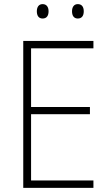

<svg xmlns="http://www.w3.org/2000/svg" viewBox="-20 -913 530 933"><path d="M159 -858C159 -837 168 -823 187 -823C207 -823 216 -837 216 -858C216 -878 207 -893 187 -893C168 -893 159 -878 159 -858ZM330 -858C330 -837 339 -823 358 -823C378 -823 387 -837 387 -858C387 -879 378 -893 358 -893C339 -893 330 -878 330 -858ZM434 0V-36H131V-358H417V-393H131V-678H434V-714H93V0Z"/></svg>

Font: Noto Sans Devanagari SemiCondensed ExtraLight
Style: Regular
Weight: 200
Width: 4
Designer: Jelle Bosma - Monotype Design Team
Foundry: Monotype Imaging Inc.
Version: Version 2.004